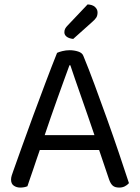

<svg xmlns="http://www.w3.org/2000/svg" viewBox="-20 -840 632 868"><path d="M428 -162H160Q153 -142 145 -118.5Q137 -95 129.5 -72.5Q122 -50 115 -30.5Q108 -11 104 2Q90 8 71 8Q55 8 42.5 -0.5Q30 -9 30 -28Q30 -37 33 -46.5Q36 -56 40 -67Q55 -109 78.5 -175Q102 -241 129.5 -315.5Q157 -390 185.5 -465.5Q214 -541 238 -601Q246 -605 262 -609Q278 -613 295 -613Q315 -613 333.5 -607Q352 -601 357 -587Q381 -529 408.5 -454.5Q436 -380 464 -302Q492 -224 517.5 -148.5Q543 -73 563 -12Q555 -3 544 2.5Q533 8 519 8Q500 8 490 -0.5Q480 -9 473 -29ZM294 -545Q283 -515 269 -476.5Q255 -438 240 -396Q225 -354 210 -311Q195 -268 182 -229H407Q392 -274 376 -319.5Q360 -365 345.5 -407Q331 -449 318.5 -484.5Q306 -520 298 -545ZM376 -820Q398 -819 409.5 -808.5Q421 -798 421 -784Q421 -770 415.5 -761Q410 -752 396 -740L311 -664Q292 -666 281.5 -674Q271 -682 271 -694Q271 -704 275 -711Q279 -718 285 -724Z"/></svg>

Font: Baloo 2 Latin
Style: Regular
Weight: 400
Designer: Sarang Kulkarni and Ek Type
Foundry: Ek Type
Version: Version 1.001